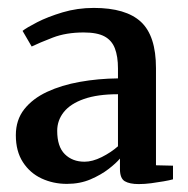

<svg xmlns="http://www.w3.org/2000/svg" viewBox="-20 -825 476 485"><path d="M330.5 -360Q307.5 -360 295.2 -367.2Q283 -374.5 283 -398V-424.5Q274 -413.5 254.8 -398.5Q235.5 -383.5 208.8 -372Q182 -360.5 149 -360.5Q114.5 -360.5 85 -374.2Q55.5 -388 37.8 -415.5Q20 -443 20 -483.5Q20 -522 41.2 -549Q62.5 -576 99 -593Q135.5 -610 181.8 -618.2Q228 -626.5 278 -627V-652Q278 -682.5 270.2 -702.8Q262.5 -723 244 -733Q225.5 -743 191.5 -743Q147 -743 113.2 -730Q79.5 -717 60 -707.5L37 -747Q47 -755 73.8 -768.8Q100.5 -782.5 138 -793.8Q175.5 -805 217 -805Q298 -805 336 -769.8Q374 -734.5 374 -653V-407.5L417 -406.5V-372Q408 -369.5 393.5 -367Q379 -364.5 362.2 -362.2Q345.5 -360 330.5 -360ZM193.5 -416.5Q213.5 -416.5 237 -428.2Q260.5 -440 278 -455.5V-587Q226.5 -587 192.2 -575Q158 -563 141.2 -542Q124.5 -521 124.5 -494.5Q124.5 -454.5 143.8 -435.5Q163 -416.5 193.5 -416.5Z"/></svg>

Font: Merriweather 48pt SemiBold
Style: Regular
Weight: 600
Version: Version 2.100